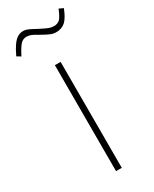

<svg xmlns="http://www.w3.org/2000/svg" viewBox="-220 -799 680 849"><g transform="rotate(-30 119.5 -375.0)"><path d="M242.7 -749.5Q229 -715.3 217.8 -703.9Q206.5 -692.4 186.5 -692.4Q175.3 -692.4 163.3 -696.5Q151.4 -700.7 121.1 -716.3Q94.2 -731 81.5 -736.6Q68.8 -742.2 57.1 -742.2Q41.5 -742.2 27.8 -733.9Q14.2 -725.6 1.5 -707.5Q-11.2 -689.5 -24.9 -660.2L-5.4 -648.4Q14.6 -687 27.1 -700Q39.6 -712.9 56.2 -712.9Q66.4 -712.9 77.1 -709.5Q87.9 -706.1 111.8 -691.4Q136.7 -677.2 151.9 -670.7Q167 -664.1 181.6 -664.1Q210.9 -664.1 229.2 -680.7Q247.6 -697.3 264.2 -739.7ZM132.8 -541H103.5V0H132.8Z"/></g></svg>

Font: Estedad VF
Style: Regular
Weight: 100
Designer: Amin Abedi
Version: Version 7.3